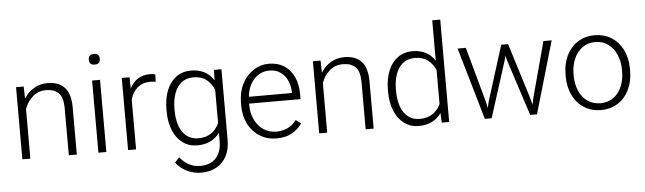

<svg xmlns="http://www.w3.org/2000/svg" viewBox="-55 -970 4705 1401"><g transform="rotate(-5 2297.5 -269.5)"><path d="M134.8 -363.3V0H76.2V-528.3H132.3L134.3 -439Q162.6 -485.4 207 -511.7Q251.5 -538.1 306.6 -538.1Q387.7 -538.1 431.2 -492.2Q474.6 -446.3 475.1 -346.7V0H416.5V-346.7Q416 -423.3 384.3 -455.6Q352.5 -487.8 292 -487.8Q234.4 -487.8 194.1 -452.1Q153.8 -416.5 134.8 -363.3Z M662.6 -720.7Q703.1 -720.7 703.1 -681.2Q703.1 -642.6 662.6 -642.6Q622.6 -642.6 622.6 -681.2Q622.6 -720.7 662.6 -720.7ZM691.4 -528.3V0H633.3V-528.3Z M909.2 -364.3V0H850.6V-528.3H907.7L909.2 -445.8Q956.1 -538.1 1057.6 -538.1Q1081.1 -538.1 1096.7 -532.2L1094.7 -479Q1073.7 -482.4 1055.7 -482.4Q998.5 -482.4 961.4 -450.7Q924.3 -418.9 909.2 -364.3Z M1184.6 120.6 1217.3 85Q1278.3 161.1 1365.2 161.1Q1439.9 161.1 1481 116.7Q1522 72.3 1522 -7.3V-68.8Q1465.3 9.8 1357.9 9.8Q1296.9 9.8 1251.2 -23.4Q1205.6 -56.6 1180.9 -116.2Q1156.2 -175.8 1155.3 -252.9V-269Q1155.3 -350.6 1179.7 -411.4Q1204.1 -472.2 1250 -505.1Q1295.9 -538.1 1358.9 -538.1Q1467.3 -538.1 1523.4 -452.6L1525.9 -528.3H1580.6V-9.3Q1580.6 58.6 1554.4 108.2Q1528.3 157.7 1480.5 184.3Q1432.6 210.9 1368.7 210.9Q1316.4 210.9 1265.9 187.5Q1215.3 164.1 1184.6 120.6ZM1213.9 -258.8Q1213.9 -195.8 1231 -146.5Q1248 -97.2 1283 -69.1Q1317.9 -41 1369.1 -41Q1426.3 -41 1463.9 -67.1Q1501.5 -93.3 1522 -138.7V-382.8Q1502.9 -429.2 1466.3 -458.3Q1429.7 -487.3 1370.1 -487.3Q1318.4 -487.3 1283.2 -459Q1248 -430.7 1231 -381.6Q1213.9 -332.5 1213.9 -269Z M2125.5 -84Q2096.7 -41.5 2050.3 -15.9Q2003.9 9.8 1938 9.8Q1870.1 9.8 1816.2 -23.4Q1762.2 -56.6 1731.7 -115.7Q1701.2 -174.8 1701.2 -249.5V-270.5Q1701.2 -349.1 1732.2 -410.2Q1763.2 -471.2 1815.2 -504.6Q1867.2 -538.1 1927.7 -538.1Q1993.2 -538.1 2040.5 -507.3Q2087.9 -476.6 2112.3 -421.9Q2136.7 -367.2 2136.7 -296.4V-260.7H1759.8V-249.5Q1759.8 -191.4 1782.7 -143.3Q1805.7 -95.2 1846.7 -67.4Q1887.7 -39.6 1940.4 -39.6Q2033.7 -39.6 2088.4 -111.8ZM1762.2 -310.5H2078.1V-316.9Q2077.1 -362.8 2059.8 -401.9Q2042.5 -440.9 2008.8 -464.6Q1975.1 -488.3 1927.7 -488.3Q1883.8 -488.3 1848.4 -466.3Q1813 -444.3 1790.5 -404.1Q1768.1 -363.8 1762.2 -310.5Z M2309.1 -363.3V0H2250.5V-528.3H2306.6L2308.6 -439Q2336.9 -485.4 2381.3 -511.7Q2425.8 -538.1 2481 -538.1Q2562 -538.1 2605.5 -492.2Q2648.9 -446.3 2649.4 -346.7V0H2590.8V-346.7Q2590.3 -423.3 2558.6 -455.6Q2526.9 -487.8 2466.3 -487.8Q2408.7 -487.8 2368.4 -452.1Q2328.1 -416.5 2309.1 -363.3Z M3147.9 0 3145 -70.8Q3089.4 9.8 2980 9.8Q2918.9 9.8 2873 -24.2Q2827.1 -58.1 2802.2 -119.1Q2777.3 -180.2 2777.3 -258.8V-269Q2777.3 -350.6 2802 -411.4Q2826.7 -472.2 2872.8 -505.1Q2918.9 -538.1 2981 -538.1Q3088.4 -538.1 3144 -454.6V-750H3202.6V0ZM2835.9 -258.8Q2835.9 -195.8 2853 -146.5Q2870.1 -97.2 2905 -69.1Q2939.9 -41 2991.2 -41Q3047.9 -41 3085.4 -66.7Q3123 -92.3 3144 -136.2V-385.7Q3124.5 -431.2 3087.6 -459.2Q3050.8 -487.3 2992.2 -487.3Q2940.4 -487.3 2905.3 -459Q2870.1 -430.7 2853 -381.6Q2835.9 -332.5 2835.9 -269Z M3999.5 -528.3 3845.7 0H3795.9L3659.7 -419.4L3653.8 -448.2L3647 -418.9L3513.7 0H3463.9L3310.5 -528.3H3370.6L3482.9 -121.6L3491.7 -77.1L3502.9 -124L3629.9 -528.3H3680.2L3805.2 -127.4L3819.3 -72.3L3830.1 -123L3939 -528.3Z M4078.6 -272Q4078.6 -348.6 4107.9 -409.2Q4137.2 -469.7 4190.7 -503.9Q4244.1 -538.1 4314 -538.1Q4383.8 -538.1 4437.3 -504.4Q4490.7 -470.7 4520 -411.4Q4549.3 -352.1 4550.3 -276.9V-256.3Q4550.3 -179.7 4521 -119.1Q4491.7 -58.6 4438.5 -24.4Q4385.3 9.8 4314.9 9.8Q4244.6 9.8 4190.9 -24.4Q4137.2 -58.6 4107.9 -119.1Q4078.6 -179.7 4078.6 -256.3ZM4137.2 -256.3Q4137.2 -196.8 4158 -147.5Q4178.7 -98.1 4219 -69.1Q4259.3 -40 4314.9 -40Q4370.1 -40 4410.2 -69.1Q4450.2 -98.1 4470.9 -147.5Q4491.7 -196.8 4491.7 -256.3V-272Q4491.7 -330.1 4470.7 -379.4Q4449.7 -428.7 4409.4 -458.5Q4369.1 -488.3 4314 -488.3Q4259.3 -488.3 4219.2 -458.7Q4179.2 -429.2 4158.2 -379.6Q4137.2 -330.1 4137.2 -271.5Z"/></g></svg>

Font: Mardoto Light
Style: Regular
Weight: 400
Designer: Christian Robertson, Vahan Hovhannisyan
Foundry: Google
Version: Version 1.000